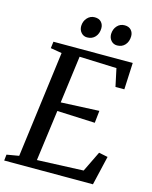

<svg xmlns="http://www.w3.org/2000/svg" viewBox="-138 -1031 886 1119"><g transform="rotate(15 305.0 -471.5)"><path d="M-2 0 2 -36.5 75.5 -49 159 -691.5 91 -703 96 -743H574.5L567 -582H513.5L490.5 -689.5L266 -698L228.5 -412.5L459 -423L451 -349L222.5 -359L181.5 -52L460.5 -63.5L520.5 -187L574.5 -176L533.5 0ZM278.5 -818Q257 -818 242.8 -833.8Q228.5 -849.5 228.5 -873.5Q229.5 -903.5 247.8 -923.2Q266 -943 292.5 -943Q318.5 -943 332.2 -927.8Q346 -912.5 345.5 -890Q345 -858.5 326.8 -838.2Q308.5 -818 278.5 -818ZM459 -818Q437.5 -818 423.2 -833.8Q409 -849.5 409 -873.5Q410 -903.5 427.8 -923.2Q445.5 -943 473 -943Q498.5 -943 512.2 -927.8Q526 -912.5 525.5 -890Q525 -858.5 507 -838.2Q489 -818 459 -818Z"/></g></svg>

Font: Merriweather 36pt
Style: Italic
Weight: 400
Italic angle: -7.8°
Version: Version 2.101